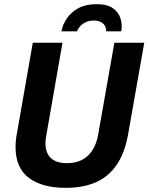

<svg xmlns="http://www.w3.org/2000/svg" viewBox="-20 -893 715 925"><path d="M297 12Q183 12 119 -36Q55 -84 55 -184Q55 -200 56.5 -217Q58 -234 62 -253L138 -687H281L204 -246Q202 -236 200.5 -224.5Q199 -213 199 -203Q199 -156 225 -131.5Q251 -107 303 -107Q365 -107 403 -142.5Q441 -178 453 -245L531 -687H675L597 -245Q581 -155 541.5 -98Q502 -41 441 -14.5Q380 12 297 12ZM276 -742Q282 -775 302.5 -805Q323 -835 358.5 -854Q394 -873 444 -873Q497 -873 524.5 -853Q552 -833 561 -803Q570 -773 564 -742H492Q492 -754 487 -765.5Q482 -777 468.5 -785.5Q455 -794 432 -794Q409 -794 392 -785.5Q375 -777 365 -765.5Q355 -754 351 -742Z"/></svg>

Font: Archivo SemiCondensed
Style: Bold Italic
Weight: 700
Width: 4
Italic angle: -10°
Designer: Hector Gatti
Foundry: Omnibus-Type
Version: Version 2.001